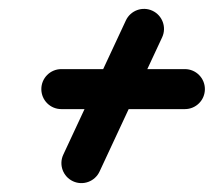

<svg xmlns="http://www.w3.org/2000/svg" viewBox="-20 -495 481 432"><path d="M323 -470.8C300.5 -481.3 273.7 -471.5 263.2 -449C216.3 -348.4 169.3 -247.7 122.4 -147C111.9 -124.5 121.6 -97.7 144.2 -87.2C166.7 -76.7 193.5 -86.5 204 -109C204 -109 204 -109 204 -109C250.9 -209.6 297.8 -310.3 344.8 -411C355.3 -433.5 345.5 -460.3 323 -470.8ZM118 -249.5C118 -249.5 118 -249.5 118 -249.5C210.7 -249.5 303.3 -249.5 396 -249.5C420.9 -249.5 441 -269.6 441 -294.5C441 -319.3 420.9 -339.5 396 -339.5C396 -339.5 396 -339.5 396 -339.5C303.3 -339.5 210.7 -339.5 118 -339.5C93.1 -339.5 73 -319.3 73 -294.5C73 -269.6 93.1 -249.5 118 -249.5Z"/></svg>

Font: FRB American Cursive Guidelines Black
Style: Bold Italic
Weight: 900
Italic angle: -25°
Version: Version 2.0;Modular Font Editor K font №1